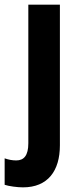

<svg xmlns="http://www.w3.org/2000/svg" viewBox="-59 -567 341 827"><path d="M40 240C147 240 199 169 199 59V-547H63V50C63 103 44 124 11 124C-6 124 -22 121 -39 115V229C-21 235 15 240 40 240Z"/></svg>

Font: Noto Sans Armenian Condensed
Style: Regular
Weight: 400
Width: 3
Designer: Monotype Design Team
Foundry: Monotype Imaging Inc.
Version: Version 2.008